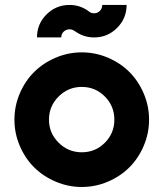

<svg xmlns="http://www.w3.org/2000/svg" viewBox="-20 -743 659 773"><path d="M283.7 -616.2 278.8 -619.1Q270.5 -625 259.8 -625Q246.1 -625 236.3 -615.5Q226.6 -606 226.6 -592.3H128.9Q128.9 -646.5 167.2 -684.8Q205.6 -723.1 259.8 -723.1Q301.3 -723.1 335 -699.2L339.8 -695.3Q348.1 -689.5 358.9 -689.5Q372.6 -689.5 382.1 -699.2Q391.6 -709 391.6 -723.1H489.7Q489.7 -668.9 451.4 -630.6Q413.1 -592.3 358.9 -592.3Q317.4 -592.3 283.7 -616.2ZM309.1 9.8Q254.4 9.8 204.1 -11.7Q153.8 -33.2 117.4 -69.3Q81.1 -105.5 59.6 -155.8Q38.1 -206.1 38.1 -261.2Q38.1 -316.4 59.6 -366.7Q81.1 -417 117.4 -453.1Q153.8 -489.3 204.1 -510.7Q254.4 -532.2 309.1 -532.2Q364.3 -532.2 414.6 -510.7Q464.8 -489.3 501 -453.1Q537.1 -417 558.6 -366.7Q580.1 -316.4 580.1 -261.2Q580.1 -206.1 558.6 -155.8Q537.1 -105.5 501 -69.3Q464.8 -33.2 414.6 -11.7Q364.3 9.8 309.1 9.8ZM309.1 -393.1Q254.9 -393.1 216.1 -354.5Q177.2 -315.9 177.2 -261.2Q177.2 -207 216.1 -168.5Q254.9 -129.9 309.1 -129.9Q363.8 -129.9 402.1 -168.2Q440.4 -206.5 440.4 -261.2Q440.4 -315.9 402.1 -354.5Q363.8 -393.1 309.1 -393.1Z"/></svg>

Font: Basically A Sans Serif
Style: Bold
Weight: 700
Designer: Hyung-Suk Kim
Foundry: Mental Design
Version: 1.000